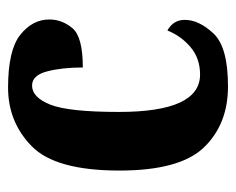

<svg xmlns="http://www.w3.org/2000/svg" viewBox="-76 -514 599 488"><g transform="rotate(-90 224.0 -269.5)"><path d="M249 10Q349 10 383.5 -27Q418 -64 418 -100Q418 -129 391 -144Q377 -109 348.5 -85Q320 -61 279 -61Q184 -61 184 -267Q184 -395 202.5 -441.5Q221 -488 251 -488Q277 -488 287 -450Q297 -412 297 -359Q375 -359 397 -385.5Q419 -412 419 -444Q419 -487 380 -518Q341 -549 246 -549Q158 -549 96.5 -488.5Q35 -428 35 -266Q35 -112 94 -51Q153 10 249 10Z"/></g></svg>

Font: Noto Serif ExtraCondensed Extra
Style: Regular
Weight: 800
Width: 3
Designer: Monotype Design Team
Foundry: Monotype Imaging Inc.
Version: Version 1.002